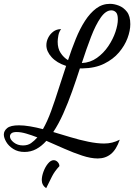

<svg xmlns="http://www.w3.org/2000/svg" viewBox="-87 -740 703 1002"><path d="M423 87Q387 87 341.5 72Q296 57 248.5 36Q201 15 155 -5Q130 23 102 38Q74 53 41 53Q7 53 -17.5 37.5Q-42 22 -54.5 0.5Q-67 -21 -67 -38Q-67 -57 -49.5 -71.5Q-32 -86 12 -86Q38 -86 70.5 -80.5Q103 -75 137 -66Q160 -106 180 -161Q200 -216 219 -276.5Q238 -337 258 -396Q209 -412 182 -442Q155 -472 155 -504Q155 -524 164.5 -543Q174 -562 191 -575Q208 -588 232 -588Q221 -574 217.5 -554.5Q214 -535 214 -522Q214 -487 229.5 -463.5Q245 -440 268 -426Q287 -484 308.5 -537Q330 -590 356.5 -631Q383 -672 415 -696Q447 -720 487 -720Q509 -720 533.5 -710.5Q558 -701 575.5 -678.5Q593 -656 593 -614Q593 -580 578.5 -541Q564 -502 534 -466.5Q504 -431 456.5 -407.5Q409 -384 343 -383Q341 -383 338.5 -383Q336 -383 330 -383Q311 -324 289.5 -263.5Q268 -203 243.5 -148Q219 -93 191 -51Q232 -39 279.5 -24.5Q327 -10 373.5 -0.5Q420 9 456 9Q479 9 498.5 4Q518 -1 538 -11Q520 41 491.5 64Q463 87 423 87ZM33 19Q58 19 75 7Q92 -5 108 -23Q77 -35 49.5 -43Q22 -51 0 -51Q-19 -51 -27 -44.5Q-35 -38 -35 -28Q-35 -12 -15 3.5Q5 19 33 19ZM340 -411Q384 -413 419 -438Q454 -463 478.5 -499.5Q503 -536 515.5 -573.5Q528 -611 528 -639Q528 -666 518 -676Q508 -686 494 -686Q465 -686 438.5 -648Q412 -610 388 -547.5Q364 -485 340 -411ZM154 242Q143 235 137 224Q131 213 131 200Q131 180 140 155.5Q149 131 163.5 113.5Q178 96 193 96Q205 96 214 105.5Q223 115 223 127Q197 155 184 181.5Q171 208 154 242Z"/></svg>

Font: Dancing Script SemiBold
Style: Regular
Weight: 600
Designer: Pablo Impallari
Foundry: Pablo Impallari
Version: Version 2.001